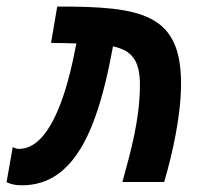

<svg xmlns="http://www.w3.org/2000/svg" viewBox="-26 -547 632 577"><path d="M341.8 0H467.3C492.7 -85.9 518.1 -200.7 518.1 -295.9C518.1 -506.3 399.4 -527.8 146 -527.3L127.4 -418C140.1 -418 152.3 -417.5 164.1 -417.5C178.2 -417 190.9 -417 203.6 -416.5L195.8 -378.4C168.9 -248 118.7 -99.6 31.2 -99.6C21.5 -99.6 21.5 -102.1 12.2 -104.5L-6.3 0.5C8.8 7.8 22.9 9.8 40.5 9.8C200.2 9.8 267.6 -165 310.1 -389.6L313.5 -407.7C369.6 -395.5 394.5 -366.2 394.5 -292.5C394.5 -188.5 366.7 -90.8 341.8 0Z"/></svg>

Font: Cascadia Mono PL SemiBold
Style: Italic
Weight: 600
Italic angle: -10°
Monospace: yes
Designer: Aaron Bell
Foundry: Saja Typeworks
Version: Version 2404.023